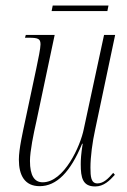

<svg xmlns="http://www.w3.org/2000/svg" viewBox="-20 -662 459 692"><path d="M166 -622H367L371 -642H170ZM323 10C354 10 375 -11 394 -32L388 -39C370 -18 353 -1 331 -1C308 -1 306 -25 306 -58C306 -97 313 -150 323 -195L395 -536H355L282 -197C270 -136 211 -5 134 -5C104 -5 88 -29 88 -82C88 -117 101 -180 111 -224L177 -536H73L70 -526H84C118 -526 126 -522 126 -502C126 -488 118 -449 111 -416L71 -228C62 -185 48 -125 48 -87C48 -30 69 9 123 9C184 9 234 -42 276 -144H278C272 -106 271 -86 271 -70C271 -21 278 10 323 10Z"/></svg>

Font: Noto Serif Display ExtraCondensed ExtraLight
Style: Italic
Weight: 200
Width: 2
Italic angle: -12°
Designer: Monotype Design Team
Foundry: Monotype Imaging Inc.
Version: Version 2.009